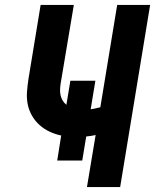

<svg xmlns="http://www.w3.org/2000/svg" viewBox="-20 -755 640 775"><path d="M331 0 366 -210Q357 -208 347.5 -206.5Q338 -205 328 -204L312 -107H211L227 -208Q203 -213 180.5 -223.5Q158 -234 140 -250Q122 -266 109.5 -287.5Q97 -309 92 -333.5Q87 -358 89 -384.5Q91 -411 95 -437L144 -735H278L225 -419Q223 -406 222.5 -394Q222 -382 224.5 -370.5Q227 -359 233 -349Q239 -339 248 -332L264 -429H365L346 -314Q356 -315 365.5 -317.5Q375 -320 385 -322L453 -735H586L465 0Z"/></svg>

Font: Iosevka Curly XBdExObl
Style: Regular
Weight: 800
Width: 7
Italic angle: -9°
Monospace: yes
Designer: Belleve Invis
Foundry: Belleve Invis
Version: Version 11.1.0; ttfautohint (v1.8.3)